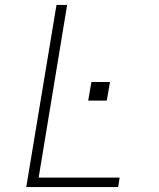

<svg xmlns="http://www.w3.org/2000/svg" viewBox="-20 -755 640 775"><path d="M86 0 208 -735H251L136 -38H463L457 0ZM411 -349H336L349 -424H424Z"/></svg>

Font: Iosevka SS04 XLt Ex Obl
Style: Regular
Weight: 200
Width: 7
Italic angle: -9°
Monospace: yes
Designer: Belleve Invis
Foundry: Belleve Invis
Version: Version 19.0.0; ttfautohint (v1.8.4)